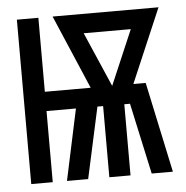

<svg xmlns="http://www.w3.org/2000/svg" viewBox="-43 -562 587 605"><g transform="rotate(-5 250.0 -260.0)"><path d="M32 0V-520H100V-286H245L145 -520H480L380 -286H419L480 0H413L364 -225H346V0H279V-225H261L212 0H145L193 -225H100V0ZM313 -286 387 -459H238Z"/></g></svg>

Font: Iosevka Term
Style: Regular
Weight: 400
Monospace: yes
Designer: Belleve Invis
Foundry: Belleve Invis
Version: Version 30.0.1